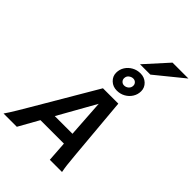

<svg xmlns="http://www.w3.org/2000/svg" viewBox="-353 -1391 1537 1537"><g transform="rotate(45 415.5 -622.5)"><path d="M515.1 0 503.4 -171.4H237.8L141.6 0H-8.8Q4.9 -19.5 19 -41.7Q33.2 -64 51.8 -95Q70.3 -126 97.2 -171.4L411.1 -705.6H585L632.3 -171.4Q638.2 -103.5 642.8 -66.2Q647.5 -28.8 653.3 0ZM475.1 -593.8 295.9 -275.4H496.1ZM514.6 -840.8Q535.6 -840.8 552.2 -855.2Q568.8 -869.6 568.8 -892.6Q568.8 -909.2 557.1 -920.9Q545.4 -932.6 527.8 -932.6Q508.3 -932.6 491 -918.9Q473.6 -905.3 473.6 -881.3Q473.6 -864.7 485.4 -852.8Q497.1 -840.8 514.6 -840.8ZM397.5 -868.2Q397.5 -905.8 416.7 -936.3Q436 -966.8 468.5 -984.9Q501 -1002.9 540 -1002.9Q584 -1002.9 614.3 -974.4Q644.5 -945.8 644.5 -905.3Q644.5 -868.2 625.2 -837.4Q606 -806.6 573.7 -788.6Q541.5 -770.5 502 -770.5Q458 -770.5 427.7 -799.3Q397.5 -828.1 397.5 -868.2ZM659.7 -1244.6H839.8L602.1 -1051.3H484.9Z"/></g></svg>

Font: Andika
Style: Bold Italic
Weight: 700
Italic angle: -14°
Designer: Victor Gaultney, Annie Olsen, Julie Remington, Don Collingsworth, Eric Hays, Becca Hirsbrunner
Foundry: SIL International
Version: Version 6.101